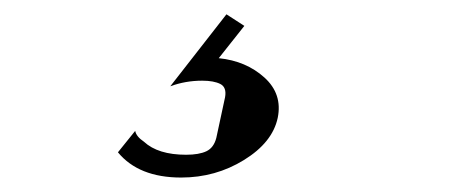

<svg xmlns="http://www.w3.org/2000/svg" viewBox="-20 -36 640 267"><path d="M280.8 155.8Q277.3 169.4 267.1 174.3Q256.8 179.2 238.8 179.2Q199.7 179.2 180.2 161.1Q169.4 153.8 168 146L144 175.8Q172.9 210.9 231.9 210.9Q279.8 210.9 319.3 186.5Q358.9 162.1 366.2 127.9Q373 94.7 347.7 71.8Q322.3 48.8 284.2 44.9L319.8 0L294.9 -16.1L216.8 84Q237.8 76.2 261.2 76.2Q277.3 76.2 286.4 80.8Q295.4 85.4 293 99.1Z"/></svg>

Font: Fin Serif Display
Style: Italic
Weight: 400
Italic angle: -12°
Designer: J. Blake Harris
Version: Version 1.006;FEAKit 1.0